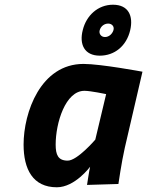

<svg xmlns="http://www.w3.org/2000/svg" viewBox="-20 -783 624 814"><path d="M403 -656C408 -672 422 -683 439 -683C453 -683 466 -672 461 -655C456 -639 442 -626 425 -626C408 -626 398 -641 403 -656ZM331 -656C315 -595 338 -547 403 -547C465 -547 516 -587 532 -655C546 -715 525 -763 459 -763C395 -763 346 -717 331 -656ZM338 -398C364 -398 430 -384 430 -384L384 -191C384 -191 308 -102 267 -102C226 -102 216 -127 216 -170C216 -261 257 -398 338 -398ZM221 11C298 11 362 -76 362 -76C358 -59 349 1 349 1L482 -3C482 -3 495 -94 509 -156L584 -479C584 -479 407 -512 334 -512C152 -512 80 -306 80 -170C80 -66 119 11 221 11Z"/></svg>

Font: RazerF5
Style: Bold Italic
Weight: 700
Foundry: Razer Inc.
Version: Version 2